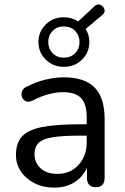

<svg xmlns="http://www.w3.org/2000/svg" viewBox="-20 -850 571 879"><path d="M272 -544Q223 -544 189.5 -577Q156 -610 156 -658Q156 -705 189.5 -738Q223 -771 272 -771Q308 -771 338 -752L411 -820Q425 -834 439 -828Q453 -822 458 -808Q463 -794 449 -782L372 -717Q389 -691 389 -658Q389 -610 355.5 -577Q322 -544 272 -544ZM272 -586Q304 -586 324 -606.5Q344 -627 344 -658Q344 -688 324 -708.5Q304 -729 272 -729Q241 -729 221 -708.5Q201 -688 201 -658Q201 -627 221 -606.5Q241 -586 272 -586ZM228 9Q178 9 138.5 -11Q99 -31 76 -64.5Q53 -98 53 -140Q53 -194 80 -224.5Q107 -255 171 -268Q235 -281 344 -281H377V-313Q377 -373 351.5 -400.5Q326 -428 270 -428Q202 -428 128 -389Q110 -381 97.5 -387Q85 -393 80.5 -406Q76 -419 81 -432.5Q86 -446 102 -453Q145 -475 188.5 -485.5Q232 -496 272 -496Q367 -496 413 -449.5Q459 -403 459 -305V-37Q459 7 419 7Q378 7 378 -37V-82Q359 -39 320 -15Q281 9 228 9ZM377 -229H346Q266 -229 220.5 -221.5Q175 -214 156.5 -195.5Q138 -177 138 -145Q138 -105 166 -79.5Q194 -54 243 -54Q302 -54 339.5 -95Q377 -136 377 -198Z"/></svg>

Font: Chiron GoRound TC N
Style: Regular
Weight: 350
Designer: Ryoko NISHIZUKA 西塚涼子 (kana, bopomofo & ideographs); Paul D. Hunt (Latin, Greek & Cyrillic); Sandoll Communications 산돌커뮤니
Foundry: Adobe
Version: Version 1.000;hotconv 1.1.1;makeotfexe 2.6.0